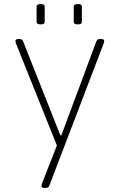

<svg xmlns="http://www.w3.org/2000/svg" viewBox="-20 -717 584 945"><path d="M199 208Q184 208 184 199Q184 196 185.5 190.5Q187 185 189 180L260 -1L61 -497Q59 -500 57.5 -506Q56 -512 56 -515Q56 -525 71 -525H77Q89 -525 94 -513L277 -51H282L454 -513Q459 -525 471 -525H478Q493 -525 493 -515Q493 -512 491 -506Q489 -500 488 -497L223 196Q218 208 206 208ZM363 -597Q343 -597 343 -609V-685Q343 -697 363 -697Q383 -697 383 -685V-609Q383 -597 363 -597ZM180 -597Q160 -597 160 -609V-685Q160 -697 180 -697Q200 -697 200 -685V-609Q200 -597 180 -597Z"/></svg>

Font: Asap Semi Expanded Thin
Style: Regular
Weight: 100
Width: 6
Designer: Pablo Cosgaya
Foundry: Omnibus-Type
Version: Version 3.001; ttfautohint (v1.8.4.7-5d5b)